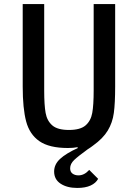

<svg xmlns="http://www.w3.org/2000/svg" viewBox="-20 -718 680 947"><path d="M198 -698V-271Q198 -200 205 -161Q212 -122 238 -99.5Q264 -77 320 -77Q376 -77 402 -99.5Q428 -122 435 -161Q442 -200 442 -271V-698H548V-291Q548 -209 541.5 -161Q535 -113 511.5 -74Q488 -35 439 0Q434 4 427.5 8.5Q421 13 413 18Q366 52 346 71Q326 90 326 112Q326 130 338 138.5Q350 147 367 147Q396 147 420 120L464 164Q453 185 427 197Q401 209 361 209Q311 209 279 188Q247 167 247 128Q247 93 276 66Q305 39 364 12L362 8Q342 12 315 12Q223 12 174.5 -21.5Q126 -55 109 -119Q92 -183 92 -291V-698Z"/></svg>

Font: Writer Medium
Style: Regular
Weight: 500
Monospace: yes
Designer: Mike Abbink, Paul van der Laan, Pieter van Rosmalen
Foundry: Bold Monday
Version: Version 2.001 2020